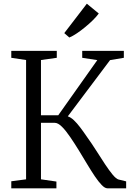

<svg xmlns="http://www.w3.org/2000/svg" viewBox="-20 -1018 714 1038"><path d="M41 0V-38L121 -48.5V-693.5L41 -705.5V-743H287V-705.5L201.5 -693.5V-395H295L506 -693L424.5 -705.5V-743H649.5V-705.5L575 -693L346.5 -389Q362.5 -384 379 -368.5Q395.5 -353 413 -330Q430.5 -307 449.5 -279Q475.5 -243 500.5 -203.5Q525.5 -164 548 -130Q570.5 -96 589.2 -73.5Q608 -51 621 -47.5L662 -37.5V0H560.5Q547 0 529.8 -17.8Q512.5 -35.5 492.5 -65.2Q472.5 -95 450.8 -131.2Q429 -167.5 406.5 -204.5Q383.5 -242 360.2 -276.2Q337 -310.5 315.5 -332.2Q294 -354 276 -354H201.5V-48.5L285 -36.5V0ZM354.5 -815.5 327.5 -839 449.5 -998 514 -945Q502 -928.5 482.5 -909.2Q463 -890 440.5 -871.5Q418 -853 395.8 -838Q373.5 -823 355.5 -815.5Z"/></svg>

Font: Merriweather 48pt Light
Style: Regular
Weight: 300
Version: Version 2.100